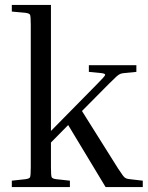

<svg xmlns="http://www.w3.org/2000/svg" viewBox="-20 -760 602 780"><path d="M28 -713V-740H187V-228L376 -420Q405 -449 407 -455Q409 -461 392 -463L341 -468V-495H534V-468L483 -463Q474 -462 468 -459.5Q462 -457 452.5 -448.5Q443 -440 423 -420L313 -309L460 -75Q473 -55 479.5 -46.5Q486 -38 492 -35.5Q498 -33 508 -32L560 -26V0H409L257 -252L187 -181V-81Q187 -46 190 -40Q193 -34 209 -32L264 -26V0H28V-26L83 -32Q99 -34 102 -40Q105 -46 105 -81V-659Q105 -694 102 -700Q99 -706 83 -708Z"/></svg>

Font: Inria Serif
Style: Regular
Weight: 400
Designer: Black Foundry Team
Foundry: Black Foundry
Version: Version 1.000; ttfautohint (v1.8.3)